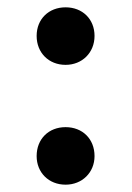

<svg xmlns="http://www.w3.org/2000/svg" viewBox="-20 -508 359 524"><path d="M159 -331C204 -331 238 -364 238 -410C238 -456 205 -488 159 -488C113 -488 80 -456 80 -410C80 -364 113 -331 159 -331ZM159 -4C204 -4 238 -37 238 -82C238 -129 205 -161 159 -161C113 -161 80 -129 80 -82C80 -37 113 -4 159 -4Z"/></svg>

Font: Barlow Semi Condensed
Style: Bold
Weight: 700
Width: 4
Designer: Jeremy Tribby
Foundry: Tribby Type
Version: Version 1.422;hotconv 1.0.109;makeotfexe 2.5.65596